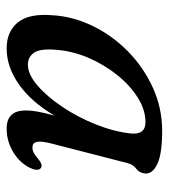

<svg xmlns="http://www.w3.org/2000/svg" viewBox="16 -525 520 592"><g transform="rotate(90 276.0 -229.0)"><path d="M422.5 -127.5Q414.5 -96 417.5 -82.5Q420.5 -69 434.5 -69Q443.5 -69 452 -73.5Q460.5 -78 471.5 -88Q487.5 -100.5 496.5 -96Q510 -88.5 497.5 -61.5Q482.5 -30 449 -9.8Q415.5 10.5 376.5 10.5Q320.5 10.5 320.5 -48.5Q320.5 -64 323.8 -83.2Q327 -102.5 336.5 -137Q293.5 -64.5 239.8 -27Q186 10.5 129 10.5Q78 10.5 49.5 -23.5Q21 -57.5 27 -131.5Q31 -195.5 60.5 -255.8Q90 -316 139 -364Q188 -412 250.8 -440.5Q313.5 -469 384 -469Q453 -469 484.8 -454.5Q516.5 -440 515 -416.5Q513 -398 500.2 -389Q487.5 -380 483 -362.5ZM133.5 -141Q129.5 -93 142.5 -74Q155.5 -55 179.5 -55Q209 -55 243.2 -84.2Q277.5 -113.5 309.2 -160.8Q341 -208 363.2 -263.5Q385.5 -319 391.5 -371.5Q396.5 -417.5 356.5 -417.5Q319 -417.5 281 -393.8Q243 -370 211 -330Q179 -290 158 -241Q137 -192 133.5 -141Z"/></g></svg>

Font: Fraunces 9pt Soft
Style: Italic
Weight: 400
Italic angle: -16°
Version: Version 1.000;[0bf87f6ff]